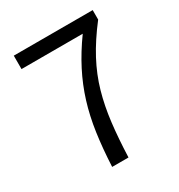

<svg xmlns="http://www.w3.org/2000/svg" viewBox="-173 -850 902 967"><g transform="rotate(-30 277.5 -366.5)"><path d="M198 0Q203 -104 215.5 -191.5Q228 -279 252 -356.5Q276 -434 313.5 -507Q351 -580 405 -655H49V-733H508V-678Q444 -595 403.5 -519Q363 -443 340.5 -364Q318 -285 307.5 -196.5Q297 -108 293 0Z"/></g></svg>

Font: Noto Sans SC Thin
Style: Regular
Weight: 400
Version: Version 2.004-H2;hotconv 1.0.118;makeotfexe 2.5.65603